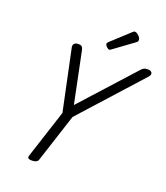

<svg xmlns="http://www.w3.org/2000/svg" viewBox="-217 -1415 1363 1575"><g transform="rotate(20 464.5 -627.5)"><path d="M250 14Q206 14 215 -14L353 -439L241 -970Q237 -990 247.5 -1002.5Q258 -1015 284 -1015Q307 -1015 315 -1006Q323 -997 327 -979L419 -532L826 -982Q840 -999 853 -1007Q866 -1015 890 -1015Q916 -1015 925.5 -999.5Q935 -984 917 -963L442 -436L305 -14Q296 14 250 14ZM536 -1058Q525 -1058 511.5 -1071.5Q498 -1085 498 -1095Q498 -1099 499.5 -1103Q501 -1107 507 -1113L665 -1258Q670 -1263 674.5 -1266Q679 -1269 685 -1269Q695 -1269 707.5 -1260Q720 -1251 729 -1239Q738 -1227 738 -1216Q738 -1209 736 -1204Q734 -1199 723 -1191L555 -1068Q549 -1064 544.5 -1061Q540 -1058 536 -1058Z"/></g></svg>

Font: Playwrite AU TAS
Style: Regular
Weight: 400
Designer: Veronika Burian, José Scaglione
Foundry: TypeTogether
Version: Version 1.002